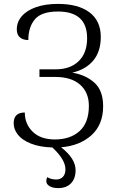

<svg xmlns="http://www.w3.org/2000/svg" viewBox="-20 -745 616 983"><path d="M217 182Q217 171 222 162Q241 174 268 174Q289 174 302 160.5Q315 147 315 122Q315 72 248 10Q183 8 138 -10Q93 -28 71.5 -55.5Q50 -83 50 -114Q50 -169 107 -169Q107 -110 147.5 -70.5Q188 -31 261 -31Q340 -31 387.5 -74Q435 -117 435 -203Q435 -272 390 -311.5Q345 -351 264 -351H182V-390H264Q340 -390 383 -432Q426 -474 426 -549Q426 -686 277 -686Q192 -686 158.5 -646Q125 -606 125 -540Q98 -540 82 -553.5Q66 -567 66 -595Q66 -632 91 -661.5Q116 -691 163.5 -708Q211 -725 277 -725Q381 -725 438.5 -681.5Q496 -638 496 -556Q496 -481 457.5 -435Q419 -389 350 -373Q418 -362 463 -322Q508 -282 508 -201Q508 -107 448.5 -53Q389 1 293 9Q367 67 367 126Q367 169 343.5 193.5Q320 218 278 218Q250 218 233.5 208Q217 198 217 182Z"/></svg>

Font: Noto Serif Light
Style: Regular
Weight: 300
Designer: Monotype Design Team
Foundry: Monotype Imaging Inc.
Version: Version 1.001